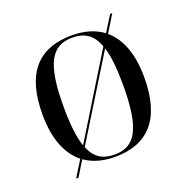

<svg xmlns="http://www.w3.org/2000/svg" viewBox="-114 -682 804 827"><g transform="rotate(-20 288.5 -268.0)"><path d="M143 -34 97 40H108L150 -29C187 -3 233 10 287 10C441 10 522 -81 522 -269C522 -378 492 -454 439 -498L487 -576H477L432 -504C395 -532 347 -546 290 -546C135 -546 55 -456 55 -269C55 -156 87 -79 143 -34ZM402 -455 174 -84C159 -127 152 -188 152 -269C152 -461 190 -536 288 -536C345 -536 381 -512 402 -455ZM289 0C235 0 199 -22 178 -74L406 -444C419 -402 425 -345 425 -269C425 -75 387 0 289 0Z"/></g></svg>

Font: Noto Serif Display
Style: Regular
Weight: 400
Designer: Monotype Design Team
Foundry: Monotype Imaging Inc.
Version: Version 2.009